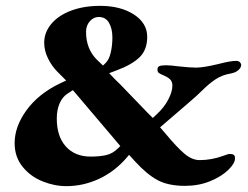

<svg xmlns="http://www.w3.org/2000/svg" viewBox="-20 -620 849 656"><path d="M30 -131Q30 -188 71 -244Q112 -300 185 -335L206 -345L199 -352Q196 -355 176.5 -374.5Q157 -394 144 -420.5Q131 -447 131 -474Q131 -509 155 -538Q179 -567 222.5 -583.5Q266 -600 322 -600Q392 -600 437.5 -570.5Q483 -541 483 -494Q483 -450 457 -424.5Q431 -399 377 -379L353 -370L375 -347Q391 -332 404 -318Q417 -304 429 -292L482 -237L502 -217L515 -229Q541 -253 555 -280Q569 -307 569 -327Q569 -341 561.5 -348.5Q554 -356 540 -362Q528 -367 523 -370.5Q518 -374 518 -382Q518 -392 525.5 -394.5Q533 -397 549 -397Q561 -397 593 -393Q629 -389 650 -389Q675 -389 725 -401Q767 -412 787 -412Q795 -412 799.5 -407.5Q804 -403 804 -398Q804 -389 794.5 -380.5Q785 -372 769 -369Q739 -364 716.5 -349Q694 -334 673 -313Q652 -292 623.5 -268Q595 -244 584 -234Q546 -202 527 -185L546 -163Q584 -117 610 -95Q636 -73 662 -73Q702 -73 741 -87Q745 -88 752.5 -91Q760 -94 765 -94Q774 -94 778.5 -91Q783 -88 783 -79Q783 -62 760 -39.5Q737 -17 698 -1Q659 15 612 15Q555 15 518.5 -4.5Q482 -24 440 -70L421 -91L416 -85Q374 -35 319.5 -9.5Q265 16 207 16Q166 16 125 -0.5Q84 -17 57 -50.5Q30 -84 30 -131ZM342 -406Q353 -417 358.5 -441Q364 -465 364 -492Q364 -522 352.5 -542Q341 -562 317 -562Q300 -562 287 -547.5Q274 -533 274 -511Q274 -453 311 -416L332 -396ZM384 -114 391 -121 375 -140 308 -219Q245 -294 241 -298L229 -312L212 -301Q193 -289 183.5 -266.5Q174 -244 174 -215Q174 -154 205 -119.5Q236 -85 290 -85Q320 -85 342.5 -90Q365 -95 384 -114Z"/></svg>

Font: EB Garamond ExtraBold
Style: Regular
Weight: 800
Designer: Georg Duffner and Octavio Pardo
Foundry: Georg Duffner
Version: Version 1.000